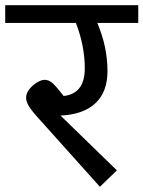

<svg xmlns="http://www.w3.org/2000/svg" viewBox="-40 -709 550 736"><path d="M490 -621H333Q372 -530 372 -436Q372 -357 326 -313.5Q280 -270 192 -266L408 -56L343 7L100 -264Q77 -290 68.5 -306Q60 -322 60 -334Q60 -351 72.5 -367Q85 -383 102 -393Q119 -403 131 -403Q148 -403 162.5 -389.5Q177 -376 204 -341Q285 -350 285 -447Q285 -533 251 -621H-20V-689H490Z"/></svg>

Font: Fira GO
Style: Regular
Weight: 400
Designer: Carrois Corporate
Foundry: Carrois Corporate GbR
Version: Version 0.300